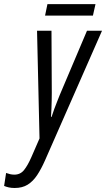

<svg xmlns="http://www.w3.org/2000/svg" viewBox="-117 -687 523 948"><path d="M-44.4 241.2Q-61 241.2 -73.7 238.3Q-86.4 235.4 -96.7 231L-86.9 167Q-77.1 170.4 -67.4 172.9Q-57.6 175.3 -45.9 175.3Q-16.6 175.3 1.7 152.6Q20 129.9 38.1 88.4L78.1 -3.4L65.9 -535.2H137.2L138.7 -228Q138.7 -209.5 138.2 -189.7Q137.7 -169.9 137 -149.9Q136.2 -129.9 134.8 -109.9H137.7Q144 -129.9 151.1 -149.2Q158.2 -168.5 165.3 -186Q172.4 -203.6 177.7 -217.3L312.5 -535.2H386.7L105 105.5Q86.4 147.5 66.2 178Q45.9 208.5 19.5 224.9Q-6.8 241.2 -44.4 241.2ZM105.5 -609.9 117.2 -666.5H354.5L341.8 -609.9Z"/></svg>

Font: Open Sans Condensed
Style: Italic
Weight: 400
Width: 3
Italic angle: -12°
Designer: Monotype Design Team
Foundry: Monotype Imaging Inc.
Version: Version 3.000